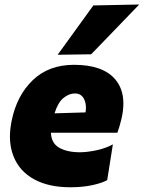

<svg xmlns="http://www.w3.org/2000/svg" viewBox="-20 -796 622 831"><path d="M283.5 14.5Q190.5 14.5 127.2 -20.2Q64 -55 38.5 -119.5Q23 -157.5 23 -204.5Q23 -237 30.5 -273.5Q52.5 -382.5 121.8 -449Q191 -515.5 300.5 -515.5Q424 -515.5 478 -453.5Q514 -411.5 514 -348Q514 -317.5 506 -282.5Q497.5 -247 488 -221.5H200.5Q202 -176 236.5 -156.5Q271 -137 326 -137Q355.5 -137 395.8 -145.2Q436 -153.5 468.5 -171L444 -16.5Q423.5 -4.5 381.2 5Q339 14.5 283.5 14.5ZM304.5 -391.5Q278.5 -391.5 254.5 -371.8Q230.5 -352 216 -305.5L350 -309.5Q352 -320 352 -330Q352 -350.5 344 -367Q332 -391.5 304.5 -391.5ZM229.5 -559Q268.5 -613 307 -666Q345.5 -719 384 -772.5L582.5 -776.5Q529 -720.5 476.5 -666.5Q424 -612.5 374.5 -561Z"/></svg>

Font: Heraclito ExtraBold
Style: Italic
Weight: 800
Italic angle: -12°
Designer: Kostas Bartsokas (font) & Cristiano Sobral (main changes)
Foundry: Kostas Bartsokas (font) & Cristiano Sobral (main changes)
Version: Version 1.00;July 8, 2020;FontCreator 13.0.0.2655 64-bit